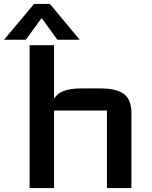

<svg xmlns="http://www.w3.org/2000/svg" viewBox="-60 -953 768 973"><path d="M90 0V-724H214V-453Q229 -478.5 262.5 -491.8Q296 -505 355 -505H447Q532 -505 569 -476Q606 -447 606 -380V0H482V-393Q482 -393 482 -393Q482 -393 482 -393H214V0ZM-39.5 -751.5 112.5 -933H193L344 -751.5H231L151 -861.5L70.5 -751.5Z"/></svg>

Font: Science Gothic
Style: Regular
Weight: 400
Designer: Thomas Phinney, Vassil Kateliev, Brandon Buerkle
Foundry: Font Detective LLC
Version: Version 1.018